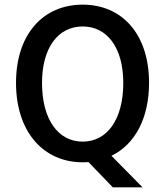

<svg xmlns="http://www.w3.org/2000/svg" viewBox="-20 -687 712 827"><path d="M622 -330C622 -541 505 -667 336 -667C167 -667 49 -541 49 -330C49 -119 167 12 336 12C344 12 353 12 361 11L466 120H594L460 -16C560 -64 622 -176 622 -330ZM161 -330C161 -481 230 -573 336 -573C442 -573 511 -481 511 -330C511 -173 442 -77 336 -77C230 -77 161 -173 161 -330Z"/></svg>

Font: Cambridge Sans Medium
Style: Regular
Weight: 500
Version: Version 2.020;PS 002.020;hotconv 1.0.88;makeotf.lib2.5.64775